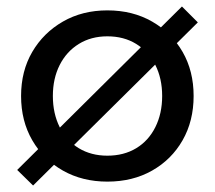

<svg xmlns="http://www.w3.org/2000/svg" viewBox="-20 -544 663 592"><path d="M311 16Q234 16 174 -18Q114 -52 79.5 -111.5Q45 -171 45 -248Q45 -325 79.5 -384Q114 -443 174 -477.5Q234 -512 311 -512Q389 -512 449 -477.5Q509 -443 543 -384Q577 -325 577 -248Q577 -171 543 -111.5Q509 -52 449 -18Q389 16 311 16ZM311 -64Q362 -64 400 -87Q438 -110 459 -152Q480 -194 480 -248Q480 -302 459 -343.5Q438 -385 400 -408.5Q362 -432 311 -432Q261 -432 223 -408.5Q185 -385 164 -343.5Q143 -302 143 -248Q143 -194 164 -152Q185 -110 223 -87Q261 -64 311 -64ZM82 28 33 -20 541 -524 590 -475Z"/></svg>

Font: Wix Madefor Display Medium
Style: Regular
Weight: 500
Designer: Dalton Maag Ltd
Foundry: Dalton Maag Ltd
Version: Version 3.100